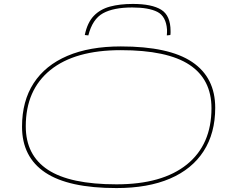

<svg xmlns="http://www.w3.org/2000/svg" viewBox="-20 -946 1182 976"><path d="M572 10Q328 10 210 -69Q92 -148 92 -302Q92 -432 151 -523Q210 -614 322.5 -662Q435 -710 594 -710Q839 -710 956.5 -631Q1074 -552 1074 -398Q1074 -269 1015 -177.5Q956 -86 844 -38Q732 10 572 10ZM572 -9Q805 -9 930 -110Q1055 -211 1055 -396Q1055 -543 942.5 -617Q830 -691 594 -691Q361 -691 236 -590Q111 -489 111 -304Q111 -157 223.5 -83Q336 -9 572 -9ZM655 -926Q752 -926 799.5 -896.5Q847 -867 847 -788Q847 -783 847 -778Q847 -773 846 -768L828 -766Q829 -774 829 -781.5Q829 -789 829 -796Q824 -863 780 -885.5Q736 -908 652 -908Q557 -908 503.5 -878.5Q450 -849 429 -766L411 -768Q424 -831 456.5 -865Q489 -899 539 -912.5Q589 -926 655 -926Z"/></svg>

Font: Georama ExtraExtended Thin
Style: Italic
Weight: 100
Width: 8
Italic angle: -9°
Designer: Jean-Baptiste Levee
Foundry: Production Type
Version: Version 1.000